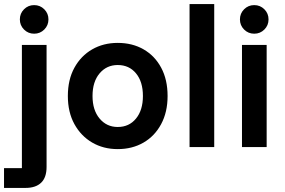

<svg xmlns="http://www.w3.org/2000/svg" viewBox="-38 -720 1393 940"><path d="M-18.3 200V103.3H69.2V-500H190V97.5Q190 149.2 163.3 174.6Q136.7 200 87.5 200ZM129.2 -555Q100 -555 79.6 -575.4Q59.2 -595.8 59.2 -625Q59.2 -654.2 79.6 -674.6Q100 -695 129.2 -695Q158.3 -695 178.8 -674.6Q199.2 -654.2 199.2 -625Q199.2 -595.8 178.8 -575.4Q158.3 -555 129.2 -555Z M538.3 10Q468.3 10 413.3 -22.1Q358.3 -54.2 326.2 -112.5Q294.2 -170.8 294.2 -250Q294.2 -330 326.2 -388.3Q358.3 -446.7 413.3 -478.3Q468.3 -510 538.3 -510Q610 -510 665 -478.3Q720 -446.7 751.2 -388.3Q782.5 -330 782.5 -250Q782.5 -170.8 750.8 -112.1Q719.2 -53.3 664.2 -21.7Q609.2 10 538.3 10ZM538.3 -98.3Q594.2 -98.3 627.9 -139.6Q661.7 -180.8 661.7 -250Q661.7 -320 627.9 -360.8Q594.2 -401.7 538.3 -401.7Q484.2 -401.7 449.6 -360.8Q415 -320 415 -250Q415 -180.8 449.6 -139.6Q484.2 -98.3 538.3 -98.3Z M890 0V-700H1010.8V0Z M1146.7 0V-500H1267.5V0ZM1206.7 -555Q1177.5 -555 1157.1 -575.4Q1136.7 -595.8 1136.7 -625Q1136.7 -654.2 1157.1 -674.6Q1177.5 -695 1206.7 -695Q1235.8 -695 1256.3 -674.6Q1276.7 -654.2 1276.7 -625Q1276.7 -595.8 1256.3 -575.4Q1235.8 -555 1206.7 -555Z"/></svg>

Font: Funnel Sans Light SemiBold
Style: Regular
Weight: 600
Version: Version 1.000